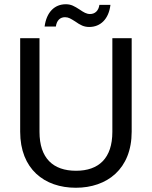

<svg xmlns="http://www.w3.org/2000/svg" viewBox="-20 -877 715 904"><path d="M75 -257C75 -81 189 7 337 7C484 7 600 -81 600 -257V-697H509V-256C509 -132 445 -73 338 -73C230 -73 166 -132 166 -256V-697H75ZM190 -752H243C247 -781 263 -796 286 -796C303 -796 313 -789 334 -776C358 -759 375 -750 400 -750C453 -750 492 -787 500 -854H448C444 -826 427 -811 404 -811C387 -811 374 -819 355 -832C330 -848 315 -857 290 -857C237 -857 199 -820 190 -752Z"/></svg>

Font: Poppins
Style: Regular
Weight: 400
Designer: Ninad Kale (Devanagari), Jonny Pinhorn (Latin)
Foundry: Indian Type Foundry
Version: 4.004